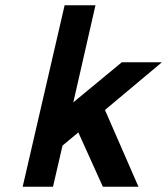

<svg xmlns="http://www.w3.org/2000/svg" viewBox="-20 -708 634 728"><path d="M66 0 225 -688H342L258 -320L442 -472H594L378 -291L505 0H370L277 -206L217 -156L181 0Z"/></svg>

Font: Coval
Style: ExtraBold Italic
Weight: 800
Foundry: Context Ltd
Version: Version 001.000